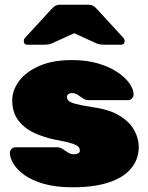

<svg xmlns="http://www.w3.org/2000/svg" viewBox="-20 -785 630 815"><path d="M289 10Q217 10 166.5 -4.5Q116 -19 84.5 -41.5Q53 -64 38 -88.5Q23 -113 22 -133Q21 -144 28.5 -152Q36 -160 46 -160H220Q221 -160 222 -160Q223 -160 224 -160Q237 -159 247.5 -151.5Q258 -144 269.5 -137Q281 -130 296 -130Q304 -130 311.5 -134Q319 -138 319 -145Q319 -154 313.5 -161Q308 -168 286.5 -175.5Q265 -183 215 -192Q169 -201 127 -220Q85 -239 58.5 -273Q32 -307 32 -359Q32 -402 61 -441Q90 -480 146.5 -505Q203 -530 285 -530Q347 -530 395 -516Q443 -502 476.5 -480Q510 -458 528 -433Q546 -408 547 -387Q548 -376 541 -368Q534 -360 525 -360H367Q365 -360 362 -360Q359 -360 357 -360Q343 -360 332 -367.5Q321 -375 310 -382.5Q299 -390 284 -390Q277 -390 270.5 -385.5Q264 -381 264 -374Q264 -366 270 -358.5Q276 -351 299 -344.5Q322 -338 374 -330Q446 -320 489 -293Q532 -266 550.5 -231Q569 -196 569 -162Q569 -109 536.5 -70Q504 -31 441.5 -10.5Q379 10 289 10ZM97 -595Q81 -595 81 -611Q81 -619 86 -624L198 -746Q208 -757 216 -761Q224 -765 235 -765H355Q366 -765 374 -761Q382 -757 392 -746L504 -624Q509 -619 509 -611Q509 -595 493 -595H427Q417 -595 407.5 -596Q398 -597 387 -602L295 -644L203 -602Q193 -597 183 -596Q173 -595 163 -595Z"/></svg>

Font: Rubik Black
Style: Regular
Weight: 900
Designer: Hubert and Fischer
Foundry: Hubert and Fischer
Version: Version 2.300;gftools[0.9.30]